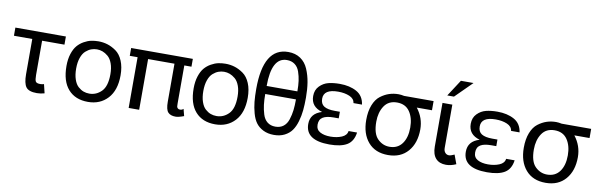

<svg xmlns="http://www.w3.org/2000/svg" viewBox="-49 -1212 5291 1692"><g transform="rotate(10 2596.0 -366.0)"><path d="M306 12Q233 12 208.5 -21.5Q184 -55 184 -136V-451H20V-524H472V-451H272V-144Q272 -101 280.5 -86.5Q289 -72 322 -72Q335 -72 355 -77L374 2Q339 12 306 12Z M522 -270Q522 -331 537.5 -378.5Q553 -426 577 -454Q601 -482 634 -500.5Q667 -519 698 -525.5Q729 -532 762 -532Q805 -532 844 -520Q883 -508 921.5 -481Q960 -454 983 -399.5Q1006 -345 1006 -270Q1006 -136 938.5 -63Q871 10 762 10Q649 10 585.5 -61.5Q522 -133 522 -270ZM762 -64Q824 -64 870 -110Q916 -156 916 -264Q916 -320 901 -360.5Q886 -401 861.5 -421.5Q837 -442 812.5 -451Q788 -460 762 -460Q736 -460 711.5 -451Q687 -442 663 -421Q639 -400 624.5 -359Q610 -318 610 -262Q610 -206 624 -165Q638 -124 661.5 -103Q685 -82 709.5 -73Q734 -64 762 -64Z M1574 -64Q1592 -64 1604 -76L1620 -14Q1572 4 1546 4Q1500 4 1478 -20Q1456 -44 1456 -114V-454H1220V0H1126V-454H1056V-524H1608V-454H1544V-116Q1544 -96 1545 -87.5Q1546 -79 1553 -71.5Q1560 -64 1574 -64Z M1660 -270Q1660 -331 1675.5 -378.5Q1691 -426 1715 -454Q1739 -482 1772 -500.5Q1805 -519 1836 -525.5Q1867 -532 1900 -532Q1943 -532 1982 -520Q2021 -508 2059.5 -481Q2098 -454 2121 -399.5Q2144 -345 2144 -270Q2144 -136 2076.5 -63Q2009 10 1900 10Q1787 10 1723.5 -61.5Q1660 -133 1660 -270ZM1900 -64Q1962 -64 2008 -110Q2054 -156 2054 -264Q2054 -320 2039 -360.5Q2024 -401 1999.5 -421.5Q1975 -442 1950.5 -451Q1926 -460 1900 -460Q1874 -460 1849.5 -451Q1825 -442 1801 -421Q1777 -400 1762.5 -359Q1748 -318 1748 -262Q1748 -206 1762 -165Q1776 -124 1799.5 -103Q1823 -82 1847.5 -73Q1872 -64 1900 -64Z M2649 -360Q2649 -297 2644 -246.5Q2639 -196 2624.5 -146Q2610 -96 2586 -62.5Q2562 -29 2521.5 -8.5Q2481 12 2427 12Q2372 12 2331 -8.5Q2290 -29 2266 -61.5Q2242 -94 2228 -144.5Q2214 -195 2209 -245Q2204 -295 2204 -360Q2204 -730 2427 -730Q2491 -730 2536.5 -699Q2582 -668 2605.5 -613Q2629 -558 2639 -496.5Q2649 -435 2649 -360ZM2427 -658Q2290 -658 2290 -402H2565Q2565 -455 2559.5 -495.5Q2554 -536 2540.5 -575.5Q2527 -615 2498 -636.5Q2469 -658 2427 -658ZM2565 -330H2290Q2290 -276 2295 -234.5Q2300 -193 2313 -150.5Q2326 -108 2355 -85Q2384 -62 2427 -62Q2470 -62 2499 -84.5Q2528 -107 2541.5 -149Q2555 -191 2560 -233Q2565 -275 2565 -330Z M3146 -136Q3135 -56 3080.5 -23Q3026 10 2923 10Q2709 10 2709 -136Q2709 -231 2811 -261Q2709 -290 2709 -386Q2709 -441 2743 -475.5Q2777 -510 2821.5 -521Q2866 -532 2923 -532Q3011 -532 3073 -498Q3135 -464 3146 -386H3070Q3065 -425 3022 -443.5Q2979 -462 2920 -462Q2791 -462 2791 -377Q2791 -330 2823 -310Q2855 -290 2919 -290H2965V-231H2919Q2856 -231 2823.5 -211Q2791 -191 2791 -144Q2791 -100 2827 -80Q2863 -60 2920 -60Q2977 -60 3021 -78.5Q3065 -97 3070 -136Z M3206 -260Q3206 -337 3228 -393Q3250 -449 3287.5 -477.5Q3325 -506 3364.5 -519Q3404 -532 3448 -532Q3470 -532 3498 -526H3762V-444H3626Q3690 -362 3690 -260Q3690 -137 3625.5 -62.5Q3561 12 3448 12Q3333 12 3269.5 -62Q3206 -136 3206 -260ZM3296 -260Q3296 -153 3341.5 -107.5Q3387 -62 3448 -62Q3521 -62 3560.5 -116Q3600 -170 3600 -260Q3600 -346 3562 -402Q3524 -458 3448 -458Q3372 -458 3334 -401Q3296 -344 3296 -260Z M3930 -136Q3930 -110 3943.5 -94.5Q3957 -79 3978 -79Q3994 -79 4026 -94L4056 -13Q4010 8 3966 8Q3906 8 3874 -28Q3842 -64 3842 -133V-524H3930ZM3968 -744H4081L3932 -596H3872Z M4556 -136Q4545 -56 4490.5 -23Q4436 10 4333 10Q4119 10 4119 -136Q4119 -231 4221 -261Q4119 -290 4119 -386Q4119 -441 4153 -475.5Q4187 -510 4231.5 -521Q4276 -532 4333 -532Q4421 -532 4483 -498Q4545 -464 4556 -386H4480Q4475 -425 4432 -443.5Q4389 -462 4330 -462Q4201 -462 4201 -377Q4201 -330 4233 -310Q4265 -290 4329 -290H4375V-231H4329Q4266 -231 4233.5 -211Q4201 -191 4201 -144Q4201 -100 4237 -80Q4273 -60 4330 -60Q4387 -60 4431 -78.5Q4475 -97 4480 -136Z M4616 -260Q4616 -337 4638 -393Q4660 -449 4697.5 -477.5Q4735 -506 4774.5 -519Q4814 -532 4858 -532Q4880 -532 4908 -526H5172V-444H5036Q5100 -362 5100 -260Q5100 -137 5035.5 -62.5Q4971 12 4858 12Q4743 12 4679.5 -62Q4616 -136 4616 -260ZM4706 -260Q4706 -153 4751.5 -107.5Q4797 -62 4858 -62Q4931 -62 4970.5 -116Q5010 -170 5010 -260Q5010 -346 4972 -402Q4934 -458 4858 -458Q4782 -458 4744 -401Q4706 -344 4706 -260Z"/></g></svg>

Font: ColatingCofangSans
Style: Regular
Weight: 400
Foundry: GNU
Version: Version 412.227;June 27, 2022;FontCreator 11.0.0.2412 32-bit